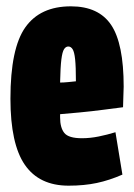

<svg xmlns="http://www.w3.org/2000/svg" viewBox="-20 -577 423 607"><path d="M197 10Q104 10 58.5 -56Q13 -122 13 -265Q13 -424 60 -490.5Q107 -557 204 -557Q292 -557 331.5 -498Q371 -439 371 -303Q371 -292 370 -272Q369 -252 369 -238Q345 -235 307 -230Q269 -225 231.5 -221.5Q194 -218 170 -216V-206Q170 -173 183.5 -156.5Q197 -140 239 -140Q265 -140 292 -145.5Q319 -151 345 -159L367 -25Q326 -7 286 1.5Q246 10 197 10ZM170 -316Q181 -316 196 -317.5Q211 -319 220 -320Q220 -366 217.5 -389.5Q215 -413 209.5 -421.5Q204 -430 196 -430Q188 -430 182.5 -421.5Q177 -413 174 -389Q171 -365 170 -316Z"/></svg>

Font: Georama ExtraCondensed ExtraBold
Style: Regular
Weight: 800
Width: 2
Designer: Jean-Baptiste Levee
Foundry: Production Type
Version: Version 1.000